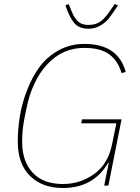

<svg xmlns="http://www.w3.org/2000/svg" viewBox="-20 -930 700 962"><path d="M423 -786Q377 -786 352.5 -814Q328 -842 308 -903L324 -910L339 -873Q354 -836 373 -820.5Q392 -805 423 -805Q457 -805 480 -820Q503 -835 530 -874L555 -910L571 -903Q542 -859 526 -838.5Q510 -818 483 -802Q456 -786 423 -786ZM502 0 525 -114H522Q448 12 295 12Q192 12 130.5 -48.5Q69 -109 69 -220Q69 -283 79.5 -347.5Q90 -412 115.5 -478Q141 -544 178.5 -595Q216 -646 274 -678Q332 -710 403 -710Q572 -710 610 -569L589 -564Q571 -626 527 -658Q483 -690 402 -690Q293 -690 216.5 -607.5Q140 -525 112 -384L101 -329Q91 -276 91 -220Q91 -121 144 -64.5Q197 -8 295 -8Q382 -8 451.5 -58Q521 -108 541 -205L563 -312H387L391 -332H589L523 0Z"/></svg>

Font: IBM Plex Sans Thin
Style: Italic
Weight: 100
Italic angle: -11.31°
Designer: Mike Abbink, Paul van der Laan, Pieter van Rosmalen
Foundry: Bold Monday
Version: Version 3.0